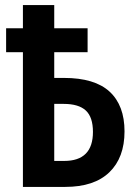

<svg xmlns="http://www.w3.org/2000/svg" viewBox="-20 -734 543 754"><path d="M193 -714V-623H324V-529H193V-428H231Q352 -428 410.5 -374Q469 -320 469 -218Q469 -115 409.5 -57.5Q350 0 236 0H70V-529H4V-623H70V-714ZM230 -326H193V-102H232Q345 -102 345 -216Q345 -274 317 -300Q289 -326 230 -326Z"/></svg>

Font: Avrile Sans Condensed SemiBold
Style: Regular
Weight: 600
Width: 3
Designer: Monotype Design Team
Foundry: Monotype Imaging Inc.
Version: Version 2.001;September 10, 2019;FontCreator 11.5.0.2425 64-